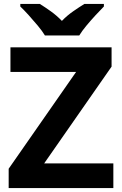

<svg xmlns="http://www.w3.org/2000/svg" viewBox="-20 -954 619 974"><path d="M555 0H24V-98L366 -589H33V-714H546V-616L204 -125H555ZM208 -774Q194 -797 171.5 -824Q149 -851 125.5 -877Q102 -903 83 -921V-934H182Q208 -918 238 -896.5Q268 -875 294 -848Q320 -875 351 -896.5Q382 -918 408 -934H507V-921Q489 -903 465 -877Q441 -851 418.5 -824Q396 -797 382 -774Z"/></svg>

Font: Noto Sans Tai Tham
Style: Bold
Weight: 700
Designer: Monotype Design Team 2013. Revised by David WIlliams 2020
Foundry: Monotype Imaging Inc.
Version: Version 2.002; ttfautohint (v1.8.4.7-5d5b)